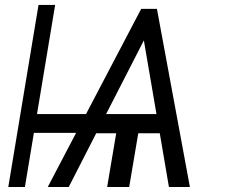

<svg xmlns="http://www.w3.org/2000/svg" viewBox="-20 -747 901 767"><path d="M654.8 0 618.3 -214.5H532.3L496.1 0H408L444.2 -214.5H364.3L254.6 0H170.8L284.1 -216.3H115.4L79.5 0H13.1L133.9 -727.3H200.3L127.8 -291.2H323.5L544 -711.6H606.9L738.6 0ZM403.8 -291.2H605.1L554.7 -585.6Z"/></svg>

Font: Inter Light  BETA
Style: Italic
Weight: 300
Italic angle: 9.39999°
Designer: Rasmus Andersson
Foundry: rsms
Version: Version 3.011;git-f93a4a705